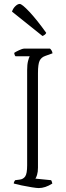

<svg xmlns="http://www.w3.org/2000/svg" viewBox="-20 -956 337 976"><path d="M177 0Q167 0 141.5 -4Q116 -8 90 -13.5Q64 -19 50 -23Q50 -28 52.5 -33Q55 -38 57 -40L80 -43Q98 -45 108 -59Q118 -73 118 -116V-599Q118 -628 122.5 -645.5Q127 -663 131 -670H59Q54 -674 52 -687Q58 -692 76.5 -700.5Q95 -709 102 -709H234Q238 -706 242 -699.5Q246 -693 247 -685L211 -672Q190 -665 181.5 -647.5Q173 -630 173 -584V-104Q173 -82 168.5 -67.5Q164 -53 160 -48L240 -40Q242 -37 243.5 -32.5Q245 -28 246 -23Q210 0 177 0ZM196 -773 41 -897Q46 -913 58 -924.5Q70 -936 80 -936Q92 -936 129.5 -896Q167 -856 215 -789Q211 -779 196 -773Z"/></svg>

Font: Texturina 72pt Thin
Style: Regular
Weight: 100
Designer: Guillermo Torres Carreño
Foundry: Omnibus-Type
Version: Version 1.002; ttfautohint (v1.8.3)